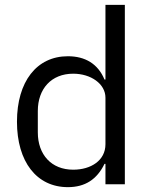

<svg xmlns="http://www.w3.org/2000/svg" viewBox="-20 -760 620 792"><path d="M415 0H495V-740H415V-432H411C384 -497 331 -528 260 -528C131 -528 50 -423 50 -258C50 -93 131 12 260 12C331 12 380 -20 411 -84H415ZM282 -60C192 -60 136 -122 136 -214V-302C136 -394 192 -456 282 -456C355 -456 415 -414 415 -357V-165C415 -98 355 -60 282 -60Z"/></svg>

Font: LVC Sans
Style: Regular
Weight: 400
Designer: Mike Abbink, Paul van der Laan, Pieter van Rosmalen
Foundry: Bold Monday
Version: Version 3.0